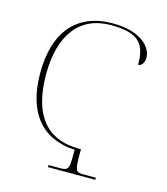

<svg xmlns="http://www.w3.org/2000/svg" viewBox="-109 -809 777 893"><g transform="rotate(15 280.0 -362.0)"><path d="M205 0H433V-10H370C335 -10 332 -21 332 -98V-120H323C162 -120 85 -225 85 -415C85 -603 166 -714 318 -714C457 -714 487 -665 487 -568C501 -568 516 -583 516 -610C516 -657 464 -724 324 -724C149 -724 57 -609 57 -415C57 -231 138 -119 304 -110V-78C304 -21 299 -10 264 -10H205Z"/></g></svg>

Font: Noto Serif Display Thin
Style: Regular
Weight: 100
Designer: Monotype Design Team
Foundry: Monotype Imaging Inc.
Version: Version 2.009